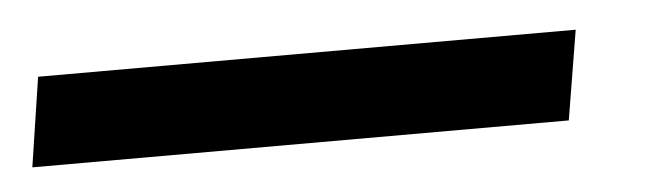

<svg xmlns="http://www.w3.org/2000/svg" viewBox="-89 19 586 169"><g transform="rotate(-5 204.0 103.5)"><path d="M422 64 409 143H-65L-53 64Z"/></g></svg>

Font: Bitter Thin SemiBold
Style: Italic
Weight: 600
Italic angle: -9°
Version: Version 2.002